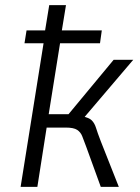

<svg xmlns="http://www.w3.org/2000/svg" viewBox="-20 -725 544 745"><path d="M60 0 149 -557H75L83 -607H155L171 -705H236L220 -607H375L368 -557H213L169 -282H246L421 -493H497L297 -258L294 -275Q325 -269 336 -258Q347 -247 352.5 -229Q358 -211 371 -177L441 0H371L314 -157Q305 -181 299 -196.5Q293 -212 279.5 -221Q266 -230 235 -230H161L125 0Z"/></svg>

Font: Nunito Sans 7pt Condensed Light
Style: Italic
Weight: 300
Width: 3
Italic angle: -9°
Designer: Vernon Adams
Foundry: Vernon Adams
Version: Version 3.101;gftools[0.9.27]